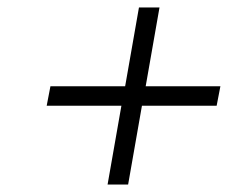

<svg xmlns="http://www.w3.org/2000/svg" viewBox="-20 -512 629 514"><path d="M352 -492H407L370 -281H570L560 -229H360L323 -18H268L305 -229H105L115 -281H315Z"/></svg>

Font: Renner* Light
Style: Light Italic
Weight: 300
Italic angle: -10°
Version: Version 003.000 ; ttfautohint (v0.97) -l 8 -r 50 -G 200 -x 1